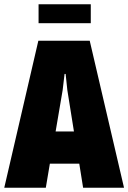

<svg xmlns="http://www.w3.org/2000/svg" viewBox="-28 -881 602 901"><path d="M344 -113H206L187 0H-8L152 -690H393L554 0H362ZM319 -264 288 -458 280 -534H275L266 -458L233 -264ZM153 -861H398V-772H153Z"/></svg>

Font: Decalotype Black
Style: Regular
Weight: 900
Designer: Alfredo Marco Pradil
Foundry: Alfredo Marco Pradil
Version: Version 1.0